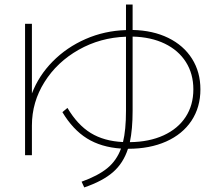

<svg xmlns="http://www.w3.org/2000/svg" viewBox="-20 -778 978 849"><path d="M90.8 -672.9H121.1V-364.7Q151.4 -443.8 213.1 -506.3Q274.9 -568.8 358.6 -605.5Q442.4 -642.1 537.1 -645V-757.8H566.4V-645.5Q656.2 -643.6 724.1 -610.4Q792 -577.1 829.1 -518.3Q866.2 -459.5 866.2 -382.8Q866.2 -303.7 826.7 -244.1Q787.1 -184.6 714.8 -152.3Q642.6 -120.1 546.9 -120.1H545.9Q525.4 -56.6 479.7 -16.8Q434.1 22.9 352.5 50.8L340.8 25.4Q413.1 -0.5 454.3 -34.2Q495.6 -67.9 515.1 -121.1Q427.2 -127 364.5 -166Q301.8 -205.1 255.9 -282.2L278.3 -300.8Q322.3 -226.1 381.1 -189.9Q439.9 -153.8 523.9 -149.9Q537.1 -203.1 537.1 -288.1V-615.7Q423.3 -611.8 327.9 -557.9Q232.4 -503.9 176.8 -415.3Q121.1 -326.7 121.1 -222.7V-91.8H90.8ZM835 -382.8Q835 -451.7 802 -503.7Q769 -555.7 708.5 -585Q647.9 -614.3 566.4 -616.2V-288.1Q566.4 -206.1 554.2 -149.4Q639.6 -150.4 703.1 -179.4Q766.6 -208.5 800.8 -260.7Q835 -313 835 -382.8Z"/></svg>

Font: Pretendard JP Thin
Style: Regular
Weight: 100
Designer: Base glyphs from Inter by Rasmus Andersson; Hangeul glyphs from Noto Sans CJK(Source Han Sans) by Jang Soo-young and Kan
Foundry: Kil Hyung-jin
Version: Version 1.309